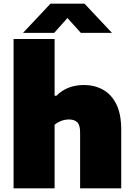

<svg xmlns="http://www.w3.org/2000/svg" viewBox="-20 -1019 726 1039"><path d="M53.5 0V-808H275.5V-501H285.5Q343 -559 434.5 -559Q490.5 -559 536.2 -534.2Q582 -509.5 609 -456.2Q636 -403 636 -316.5V0H413.5V-302.5Q413.5 -342.5 398 -357.5Q382.5 -372.5 353.5 -372.5Q330.5 -372.5 309.8 -364.2Q289 -356 275.5 -343.5V0ZM104.5 -841 253 -999H437.5L586 -841H417.5L345 -921.5L273 -841Z"/></svg>

Font: Encode Sans SemiExpanded SemiExpanded Black
Style: Regular
Weight: 900
Width: 6
Designer: Multiple Designers
Foundry: Impallari Type
Version: Version 3.000; ttfautohint (v1.8.3) -l 8 -r 50 -G 200 -x 14 